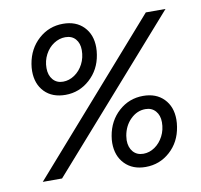

<svg xmlns="http://www.w3.org/2000/svg" viewBox="-81 -801 946 902"><g transform="rotate(-10 392.5 -350.0)"><path d="M669 -700H763L146 0H54ZM276 -715Q338 -715 374.5 -677.5Q411 -640 411 -579Q411 -562 408 -544Q397 -474 347 -429Q297 -384 231 -384Q168 -384 131.5 -421.5Q95 -459 95 -521Q95 -537 98 -555Q110 -626 159.5 -670.5Q209 -715 276 -715ZM230 -447Q259 -447 285 -464.5Q311 -482 326.5 -512Q342 -542 342 -578Q342 -611 324.5 -631Q307 -651 276 -651Q247 -651 221 -634Q195 -617 179.5 -587.5Q164 -558 164 -523Q164 -489 182 -468Q200 -447 230 -447ZM588 -316Q650 -316 686.5 -278.5Q723 -241 723 -180Q723 -163 720 -145Q709 -74 659.5 -29.5Q610 15 543 15Q481 15 444 -23Q407 -61 407 -123Q407 -138 410 -156Q422 -227 471.5 -271.5Q521 -316 588 -316ZM476 -124Q476 -90 494 -69Q512 -48 543 -48Q572 -48 597.5 -65.5Q623 -83 638.5 -113Q654 -143 654 -179Q654 -212 636 -232.5Q618 -253 588 -253Q548 -253 517 -222.5Q486 -192 478 -145Q476 -131 476 -124Z"/></g></svg>

Font: Oak Sans
Style: Italic
Weight: 400
Italic angle: -9.49998°
Foundry: Erik Kennedy, Walven
Version: Version 1.000